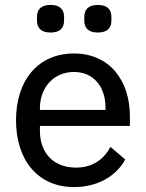

<svg xmlns="http://www.w3.org/2000/svg" viewBox="-20 -747 592 779"><path d="M185 -615C224 -615 240 -634 240 -664V-678C240 -708 224 -727 185 -727C146 -727 130 -708 130 -678V-664C130 -634 146 -615 185 -615ZM377 -615C416 -615 432 -634 432 -664V-678C432 -708 416 -727 377 -727C338 -727 322 -708 322 -678V-664C322 -634 338 -615 377 -615ZM280 12C377 12 452 -33 488 -100L428 -151C400 -98 353 -67 288 -67C195 -67 142 -129 142 -215V-236H507V-275C507 -420 425 -530 280 -530C136 -530 45 -423 45 -259C45 -95 136 12 280 12ZM280 -455C358 -455 408 -397 408 -311V-301H142V-308C142 -393 199 -455 280 -455Z"/></svg>

Font: IBM Plex Thai Text
Style: Regular
Weight: 450
Designer: Mike Abbink, Paul van der Laan, Pieter van Rosmalen, Ben Mitchell, Mark Frömberg
Foundry: Bold Monday
Version: Version 1.0